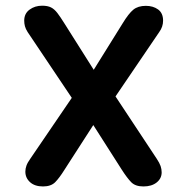

<svg xmlns="http://www.w3.org/2000/svg" viewBox="-20 -645 659 674"><path d="M131 9.5Q102 9.5 85.5 -5.5Q69 -20.5 69 -42.5Q69 -53 72.8 -63.5Q76.5 -74 86.5 -88L232 -301.5L77 -532.5Q70 -543.5 67.5 -553Q65 -562.5 65 -572.5Q65 -597.5 83.8 -611.2Q102.5 -625 128 -625Q147 -625 159 -619Q171 -613 181.5 -599.2Q192 -585.5 206 -563L309 -400L410.5 -563Q431.5 -597.5 448 -611Q464.5 -624.5 492 -624.5Q517.5 -624.5 535 -611.8Q552.5 -599 552.5 -572.5Q552.5 -551 539 -532.5L385.5 -306.5L530 -88Q540 -73 543.8 -62Q547.5 -51 547.5 -40Q547.5 -18.5 530 -4.5Q512.5 9.5 483.5 9.5Q455 9.5 440.5 -5.5Q426 -20.5 408 -48.5L307.5 -206L206 -48.5Q188.5 -20.5 173.8 -5.5Q159 9.5 131 9.5Z"/></svg>

Font: Sono ExtraLight Monospace SemiBold
Style: Regular
Weight: 600
Version: Version 2.112